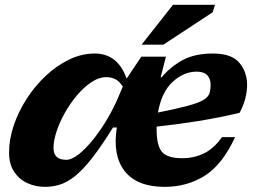

<svg xmlns="http://www.w3.org/2000/svg" viewBox="-20 -750 1040 784"><path d="M636 -434.5H640Q677 -478 726.2 -504.8Q775.5 -531.5 850 -531.5Q925 -531.5 957 -494Q989 -456.5 989 -403Q989 -377 981.8 -348.5Q974.5 -320 958.5 -289.5Q875.5 -269.5 788 -255.5Q700.5 -241.5 619.5 -233Q619.5 -227.5 619.5 -221.5Q619.5 -154.5 641.8 -129.2Q664 -104 723.5 -104Q772 -104 812.5 -123.5Q853 -143 886.5 -190H940Q887.5 -76.5 815.2 -31.8Q743 13 652.5 13Q539.5 13 489.2 -51.2Q439 -115.5 457 -229.5H441.5Q393 -151.5 355.2 -103.5Q317.5 -55.5 285.5 -30.2Q253.5 -5 224 4Q194.5 13 163.5 13Q125 13 91.8 -2.2Q58.5 -17.5 37.8 -48.5Q17 -79.5 17 -127Q17 -181.5 36.2 -238.2Q55.5 -295 89.5 -347.5Q123.5 -400 168 -441.5Q212.5 -483 263.2 -507.2Q314 -531.5 366.5 -531.5Q461 -531.5 497 -429L557 -518.5H657.5ZM783 -457.5Q731 -457.5 685.5 -416.2Q640 -375 625 -290.5Q702.5 -306 746.2 -317.8Q790 -329.5 810 -341.5Q830 -353.5 835 -368.2Q840 -383 840 -404Q840 -428.5 826 -443Q812 -457.5 783 -457.5ZM198.5 -146Q198.5 -97.5 250 -97.5Q273.5 -97.5 303 -121.2Q332.5 -145 363 -183.5Q393.5 -222 420 -267.5Q446.5 -313 464.5 -356.5L481.5 -396.5Q467 -419 450.2 -427Q433.5 -435 413.5 -435Q384.5 -435 354 -415Q323.5 -395 295.8 -362.5Q268 -330 246 -291.2Q224 -252.5 211.2 -214.2Q198.5 -176 198.5 -146ZM558 -567.5 686.5 -730.5H858L848.5 -700L647 -567.5Z"/></svg>

Font: Newsreader Caption
Style: Bold Italic
Weight: 700
Italic angle: -17°
Designer: Hugues Gentile
Foundry: Production Type
Version: Version 1.001